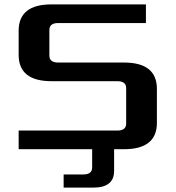

<svg xmlns="http://www.w3.org/2000/svg" viewBox="-20 -680 800 875"><path d="M65 0V-85H515Q555 -85 555 -117V-278Q555 -310 515 -310H215Q65 -310 65 -430V-540Q65 -660 215 -660H645V-575H245Q205 -575 205 -543V-427Q205 -395 245 -395H545Q695 -395 695 -275V-120Q695 0 545 0ZM270 115H360Q400 115 400 83V0H500V99Q500 175 405 175H270Z"/></svg>

Font: Xolonium
Style: Regular
Weight: 400
Designer: Severin Meyer
Version: Version 4.2